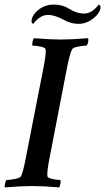

<svg xmlns="http://www.w3.org/2000/svg" viewBox="-28 -813 458 837"><path d="M205.1 -793Q240.2 -793 265.6 -779.3Q267.6 -778.3 275.9 -773.4Q284.2 -768.6 287.1 -767.1Q290 -765.6 297.9 -762.2Q305.7 -758.8 310.5 -757.8Q315.4 -756.8 322.8 -755.4Q330.1 -753.9 337.9 -753.9Q373 -753.9 402.3 -793Q410.2 -790 410.2 -781.2Q410.2 -764.6 391.6 -744.1Q356.4 -709 314.5 -709Q282.2 -709 253.9 -724.6Q210.9 -748 181.6 -748Q146.5 -748 117.2 -709Q109.4 -711.9 109.4 -720.7Q109.4 -739.3 127.9 -759.8Q161.1 -793 205.1 -793ZM237.3 -640.6Q281.2 -640.6 355.5 -646.5Q358.4 -641.6 356.4 -630.4Q354.5 -619.1 349.6 -614.3Q335.9 -614.3 313 -609.9Q290 -605.5 286.1 -597.7Q276.4 -580.1 263.7 -515.6L188.5 -127Q175.8 -62.5 178.7 -44.9Q179.7 -37.1 200.7 -32.7Q221.7 -28.3 235.4 -28.3Q237.3 -24.4 235.4 -12.2Q233.4 0 229.5 3.9Q159.2 -2 112.3 -2Q67.4 -2 -6.8 3.9Q-8.8 0 -6.3 -11.7Q-3.9 -23.4 0 -28.3Q13.7 -28.3 36.6 -32.7Q59.6 -37.1 63.5 -44.9Q72.3 -60.5 85 -127L161.1 -515.6Q173.8 -580.1 170.9 -597.7Q169.9 -605.5 148.4 -609.9Q127 -614.3 113.3 -614.3Q111.3 -619.1 113.8 -630.9Q116.2 -642.6 120.1 -646.5Q192.4 -640.6 237.3 -640.6Z"/></svg>

Font: Crimson
Style: SemiboldItalic
Weight: 600
Italic angle: -11°
Version: Version 0.8 ; ttfautohint (v1.00) -l 8 -r 50 -G 200 -x 14 -D